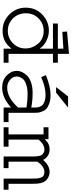

<svg xmlns="http://www.w3.org/2000/svg" viewBox="546 -1198 666 1798"><g transform="rotate(90 879.0 -299.0)"><path d="M275.4 -593.8 484.4 -612.3V-507.8H567.4V-461.9H484.4V-45.9H567.4V0H435.5V-72.3H433.6Q373 9.8 268.6 9.8Q177.7 9.8 114.7 -54.2Q51.8 -118.2 51.8 -207Q51.8 -301.8 117.2 -362.8Q182.6 -423.8 266.6 -423.8Q313.5 -423.8 360.4 -401.4Q407.2 -378.9 433.6 -339.8H435.5V-461.9H200.2V-507.8H435.5V-559.6L278.3 -549.8ZM433.6 -205.1Q433.6 -269.5 389.2 -322.3Q344.7 -375 268.6 -375Q202.1 -375 153.3 -328.1Q104.5 -281.2 104.5 -208Q104.5 -134.8 152.8 -86.9Q201.2 -39.1 268.6 -39.1Q335.9 -39.1 384.8 -86.9Q433.6 -134.8 433.6 -205.1Z M1036.1 -289.1V-45.9H1123V0H987.3V-70.3Q896.5 13.7 800.8 13.7Q731.4 13.7 687.5 -28.3Q643.6 -70.3 643.6 -124Q643.6 -146.5 653.8 -169.9Q664.1 -193.4 686 -217.3Q708 -241.2 750.5 -256.3Q793 -271.5 850.6 -271.5Q922.9 -271.5 987.3 -258.8V-289.1Q987.3 -302.7 986.3 -312Q985.4 -321.3 979.5 -338.4Q973.6 -355.5 961.9 -365.7Q950.2 -376 926.3 -384.3Q902.3 -392.6 869.1 -392.6Q795.9 -392.6 702.1 -351.6L683.6 -395.5Q789.1 -439.5 870.1 -439.5Q917 -439.5 950.7 -426.8Q984.4 -414.1 1000.5 -398.4Q1016.6 -382.8 1025.4 -357.9Q1034.2 -333 1035.2 -320.3Q1036.1 -307.6 1036.1 -289.1ZM987.3 -135.7V-213.9Q925.8 -224.6 860.4 -224.6Q815.4 -224.6 781.7 -214.8Q748 -205.1 732.4 -192.9Q716.8 -180.7 708 -163.6Q699.2 -146.5 697.8 -138.2Q696.3 -129.9 696.3 -123Q696.3 -86.9 727.5 -60.1Q758.8 -33.2 799.8 -33.2Q895.5 -33.2 987.3 -135.7ZM987.3 -603.5 847.7 -491.2H795.9L882.8 -603.5Z M1171.9 -419.9H1283.2V-385.7L1295.9 -396.5Q1330.1 -430.7 1379.9 -430.7Q1411.1 -430.7 1437.5 -414.6Q1463.9 -398.4 1477.5 -369.1Q1530.3 -430.7 1588.9 -430.7Q1614.3 -430.7 1638.7 -418.9Q1663.1 -407.2 1675.8 -388.7Q1690.4 -367.2 1695.8 -343.3Q1701.2 -319.3 1701.2 -265.6V-45.9H1756.8V0H1652.3V-265.6Q1652.3 -293.9 1651.4 -308.1Q1650.4 -322.3 1645 -342.8Q1639.6 -363.3 1626 -372.6Q1612.3 -381.8 1589.8 -381.8Q1540 -381.8 1494.1 -317.4V-45.9H1554.7V0H1445.3V-269.5Q1445.3 -289.1 1444.8 -298.8Q1444.3 -308.6 1441.4 -327.1Q1438.5 -345.7 1432.1 -355.5Q1425.8 -365.2 1412.6 -373.5Q1399.4 -381.8 1380.9 -381.8Q1331.1 -381.8 1287.1 -327.1V-45.9H1353.5V0H1171.9V-45.9H1238.3V-374H1171.9Z"/></g></svg>

Font: Thabit
Style: Regular
Weight: 500
Designer: Regenerated by Nadim Shaikli
Foundry: MAK Alagha
Version: 0.01